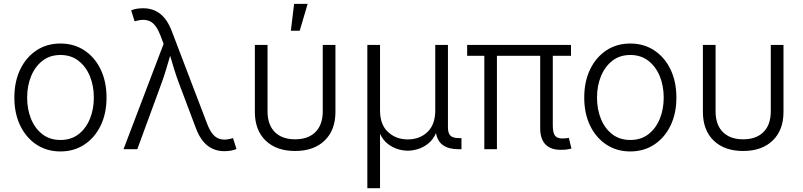

<svg xmlns="http://www.w3.org/2000/svg" viewBox="-20 -781 4205 1005"><path d="M296.4 11.7Q225.1 11.7 170.9 -24.2Q116.7 -60.1 85.9 -123.5Q55.2 -187 55.2 -270Q55.2 -354 85.9 -417.7Q116.7 -481.4 170.9 -517.3Q225.1 -553.2 296.4 -553.2Q367.2 -553.2 421.6 -517.3Q476.1 -481.4 506.8 -417.7Q537.6 -354 537.6 -270Q537.6 -187 506.8 -123.5Q476.1 -60.1 421.6 -24.2Q367.2 11.7 296.4 11.7ZM296.4 -48.3Q352.5 -48.3 391.4 -78.6Q430.2 -108.9 450.7 -159.2Q471.2 -209.5 471.2 -270Q471.2 -331.1 450.7 -381.6Q430.2 -432.1 391.1 -462.6Q352.1 -493.2 296.4 -493.2Q240.7 -493.2 201.9 -462.6Q163.1 -432.1 142.6 -381.6Q122.1 -331.1 122.1 -270Q122.1 -209.5 142.3 -159.2Q162.6 -108.9 201.7 -78.6Q240.7 -48.3 296.4 -48.3Z M626.5 0 836.4 -551.3 820.3 -594.2Q797.9 -652.8 767.1 -668.5Q736.3 -684.1 691.9 -671.4L684.6 -669.4L666.5 -726.6Q690.9 -737.8 729.5 -737.8Q780.8 -737.8 818.1 -709Q855.5 -680.2 878.9 -618.7L1064 -133.8Q1085.9 -75.7 1116.9 -59.3Q1147.9 -43 1192.4 -56.2L1199.7 -58.1L1217.8 -1Q1207 3.9 1190.4 7.1Q1173.8 10.3 1154.3 10.3Q1103.5 10.3 1066.4 -18.6Q1029.3 -47.4 1005.9 -108.9L917.5 -343.3Q903.3 -380.9 892.3 -416.7Q881.3 -452.6 870.6 -488.8Q859.9 -453.1 849.1 -416.5Q838.4 -379.9 824.7 -343.3L698.7 0Z M1524.9 9.3Q1426.8 9.3 1370.4 -45.2Q1314 -99.6 1314 -195.8V-545.9H1380.4V-198.7Q1380.4 -127.9 1418.5 -89.8Q1456.5 -51.8 1524.9 -51.8Q1592.8 -51.8 1631.1 -89.8Q1669.4 -127.9 1669.4 -198.7V-545.9H1735.8V-195.8Q1735.8 -99.6 1679.2 -45.2Q1622.6 9.3 1524.9 9.3ZM1502.4 -620.1 1519.5 -760.7H1590.3L1548.8 -620.1Z M1902.8 204.1V-545.9H1969.2V-203.1Q1969.2 -128.4 2011.2 -89.8Q2053.2 -51.3 2114.7 -51.3Q2176.8 -51.3 2217.5 -90.1Q2258.3 -128.9 2258.3 -203.1V-545.9H2324.7V-114.7Q2324.7 -83.5 2337.9 -70.8Q2351.1 -58.1 2382.3 -58.1H2395.5V0H2379.9Q2276.4 0 2262.2 -84.5Q2246.6 -49.3 2221.2 -29.3Q2195.8 -9.3 2167.5 -0.7Q2139.2 7.8 2114.7 7.8Q2090.3 7.8 2062.7 -0.2Q2035.2 -8.3 2010 -27.8Q1984.9 -47.4 1969.2 -80.6V204.1Z M2925.8 2.9Q2868.7 6.3 2838.1 -22.2Q2807.6 -50.8 2807.6 -109.4V-488.8H2581.1V0H2515.1V-488.8H2425.3V-545.9H2968.8V-488.8H2873.5V-124Q2873.5 -82.5 2887.7 -68.1Q2901.9 -53.7 2933.1 -56.6Q2943.4 -57.1 2948 -57.6Q2952.6 -58.1 2957.5 -59.6L2971.2 -3.4Q2963.4 -1.5 2951.4 0.7Q2939.5 2.9 2925.8 2.9Z M3279.3 11.7Q3208 11.7 3153.8 -24.2Q3099.6 -60.1 3068.8 -123.5Q3038.1 -187 3038.1 -270Q3038.1 -354 3068.8 -417.7Q3099.6 -481.4 3153.8 -517.3Q3208 -553.2 3279.3 -553.2Q3350.1 -553.2 3404.5 -517.3Q3459 -481.4 3489.7 -417.7Q3520.5 -354 3520.5 -270Q3520.5 -187 3489.7 -123.5Q3459 -60.1 3404.5 -24.2Q3350.1 11.7 3279.3 11.7ZM3279.3 -48.3Q3335.4 -48.3 3374.3 -78.6Q3413.1 -108.9 3433.6 -159.2Q3454.1 -209.5 3454.1 -270Q3454.1 -331.1 3433.6 -381.6Q3413.1 -432.1 3374 -462.6Q3335 -493.2 3279.3 -493.2Q3223.6 -493.2 3184.8 -462.6Q3146 -432.1 3125.5 -381.6Q3105 -331.1 3105 -270Q3105 -209.5 3125.2 -159.2Q3145.5 -108.9 3184.6 -78.6Q3223.6 -48.3 3279.3 -48.3Z M3870.1 9.3Q3772 9.3 3715.6 -45.2Q3659.2 -99.6 3659.2 -195.8V-545.9H3725.6V-198.7Q3725.6 -127.9 3763.7 -89.8Q3801.8 -51.8 3870.1 -51.8Q3938 -51.8 3976.3 -89.8Q4014.6 -127.9 4014.6 -198.7V-545.9H4081.1V-195.8Q4081.1 -99.6 4024.4 -45.2Q3967.8 9.3 3870.1 9.3Z"/></svg>

Font: Inter Light
Style: Regular
Weight: 300
Designer: Rasmus Andersson
Foundry: rsms
Version: Version 4.000;git-a52131595